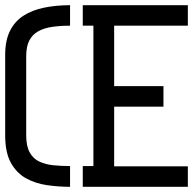

<svg xmlns="http://www.w3.org/2000/svg" viewBox="-26 -720 744 740"><path d="M293 0V-80H334V-621H293V-700H698V-621H414V-388H604V-309H414V-79H698V0ZM244 0Q199 0 154.5 -6.5Q110 -13 74 -33Q38 -53 16 -92.5Q-6 -132 -6 -198V-509Q-6 -564 12.5 -601Q31 -638 64.5 -659.5Q98 -681 144 -690.5Q190 -700 244 -700V-621Q207 -621 175.5 -616.5Q144 -612 121.5 -599.5Q99 -587 87 -564Q75 -541 75 -503V-198Q75 -157 88.5 -132.5Q102 -108 126 -97Q150 -86 180 -83Q210 -80 244 -80Z"/></svg>

Font: Stick No Bills ExtraLight
Style: Regular
Weight: 400
Version: Version 2.000